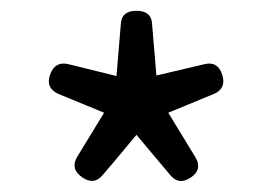

<svg xmlns="http://www.w3.org/2000/svg" viewBox="-20 -816 507 356"><path d="M123 -525 173 -607 88 -642Q64 -653 73 -678Q82 -703 107 -697L196 -675L204 -771Q205 -796 233 -796Q261 -796 262 -771L270 -676L359 -697Q384 -703 392 -677.5Q400 -652 377 -642L292 -607L342 -525Q356 -502 334 -487Q312 -472 296 -491L233 -566L193 -518L170 -491Q154 -472 132 -487.5Q110 -503 123 -525Z"/></svg>

Font: GenSenRounded JP R
Style: Regular
Weight: 400
Version: Version 1.501;PS 1;hotconv 16.6.51;makeotf.lib2.5.65220